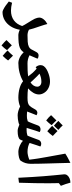

<svg xmlns="http://www.w3.org/2000/svg" viewBox="720 -1608 928 2475"><g transform="rotate(90 1183.5 -371.0)"><path d="M102 60Q91 60 70 50Q49 40 22 21.5Q-5 3 -34 -21L-18 -63Q9 -56 34.5 -52.5Q60 -49 83 -49Q157 -49 208 -86Q259 -123 282 -193Q275 -208 266.5 -223.5Q258 -239 248 -254Q226 -289 211 -314.5Q196 -340 188 -356Q181 -373 177 -387Q173 -401 173 -413Q173 -442 196 -470.5Q219 -499 256 -518Q261 -499 266.5 -480Q272 -461 279 -441Q301 -378 313.5 -338Q326 -298 329 -281Q363 -262 404 -262Q412 -262 412 -254V-152Q412 -144 404 -144Q367 -144 330 -163Q319 -97 287 -46.5Q255 4 207.5 32Q160 60 102 60Z M395 -144Q387 -144 387 -152V-254Q387 -262 395 -262Q443 -262 483.5 -264.5Q524 -267 550 -280Q570 -290 580.5 -307.5Q591 -325 607 -357Q623 -390 635 -397.5Q647 -405 663 -405Q687 -405 703 -391Q694 -369 686 -350.5Q678 -332 671.5 -316.5Q665 -301 659 -288Q683 -275 709.5 -268.5Q736 -262 764 -262Q772 -262 772 -254V-152Q772 -144 764 -144Q688 -144 619 -213L611 -200Q592 -176 564 -164Q536 -152 495 -148Q454 -144 395 -144ZM666 58Q623 23 597 -5Q629 -33 664 -75Q667 -72 682.5 -56.5Q698 -41 726 -12Q716 3 701 20.5Q686 38 666 58ZM532 73Q507 53 490.5 37Q474 21 463 9Q480 -8 497 -25.5Q514 -43 531 -60Q537 -53 552.5 -37Q568 -21 593 2Q580 21 565 38.5Q550 56 532 73Z M756 -144Q747 -144 747 -153V-253Q747 -262 756 -262Q809 -262 853 -263.5Q897 -265 931 -271L911 -296Q897 -315 885.5 -328Q874 -341 863 -351Q855 -359 847 -366Q839 -373 831 -380L813 -367Q786 -396 786 -431Q786 -454 799.5 -472.5Q813 -491 838 -506.5Q863 -522 898 -534Q949 -552 997 -552Q1041 -552 1080 -533Q1119 -514 1141 -480Q1164 -446 1164 -410Q1164 -374 1144 -339Q1124 -304 1086 -269Q1113 -265 1143.5 -263.5Q1174 -262 1210 -262Q1220 -262 1220 -253V-153Q1220 -144 1210 -144Q1140 -144 1084 -160Q1028 -176 994 -205Q940 -174 880.5 -159Q821 -144 756 -144ZM1009 -301Q1035 -318 1049.5 -340.5Q1064 -363 1064 -387Q1064 -412 1046 -426.5Q1028 -441 1001 -441Q975 -441 951.5 -436Q928 -431 896 -417Q907 -407 929.5 -385.5Q952 -364 983 -330Q989 -323 995.5 -316Q1002 -309 1009 -301Z M1433 -135Q1408 -135 1379.5 -143Q1351 -151 1318 -167Q1298 -157 1266.5 -150.5Q1235 -144 1203 -144Q1195 -144 1195 -152V-254Q1195 -262 1203 -262Q1249 -262 1272 -268Q1295 -274 1309 -288Q1320 -299 1330 -314.5Q1340 -330 1359 -364Q1365 -375 1376.5 -382Q1388 -389 1401 -389Q1415 -389 1432 -378Q1419 -348 1407.5 -318Q1396 -288 1384 -257Q1398 -256 1411.5 -255Q1425 -254 1438 -254Q1458 -254 1470 -255.5Q1482 -257 1510 -265Q1515 -273 1522 -289Q1529 -305 1539.5 -332.5Q1550 -360 1565 -400Q1570 -413 1583 -421.5Q1596 -430 1614 -430Q1635 -430 1649 -419Q1643 -404 1630.5 -365Q1618 -326 1595 -251Q1602 -251 1608.5 -251Q1615 -251 1622 -250Q1658 -250 1694 -261Q1697 -266 1702 -278Q1707 -290 1716 -314Q1722 -331 1731 -354Q1740 -377 1751 -408Q1757 -422 1770.5 -430.5Q1784 -439 1801 -439Q1819 -439 1835 -428Q1829 -412 1819 -382Q1809 -352 1789 -289Q1812 -276 1841.5 -269Q1871 -262 1909 -262Q1917 -262 1917 -254V-152Q1917 -144 1909 -144Q1869 -144 1827 -161.5Q1785 -179 1762 -204Q1754 -182 1745 -166.5Q1736 -151 1707 -143Q1693 -139 1674.5 -137Q1656 -135 1634 -135Q1604 -135 1553 -157Q1544 -151 1524.5 -146Q1505 -141 1481 -138Q1457 -135 1433 -135ZM1499 -503Q1477 -520 1460 -535.5Q1443 -551 1431 -566Q1448 -583 1465 -600.5Q1482 -618 1499 -635Q1507 -625 1522.5 -609Q1538 -593 1560 -573Q1545 -553 1530 -535Q1515 -517 1499 -503ZM1638 -517Q1617 -534 1600 -549.5Q1583 -565 1569 -580Q1584 -594 1601 -611Q1618 -628 1636 -649Q1642 -642 1658 -627Q1674 -612 1699 -588Q1686 -569 1670.5 -551.5Q1655 -534 1638 -517ZM1566 -603Q1545 -620 1530 -634.5Q1515 -649 1505 -660Q1526 -679 1540.5 -692.5Q1555 -706 1563 -716Q1574 -703 1588.5 -689Q1603 -675 1621 -660Q1600 -637 1586 -622.5Q1572 -608 1566 -603Z M1900 -144Q1892 -144 1892 -152V-254Q1892 -262 1900 -262Q1944 -262 2005 -285Q2001 -314 1997.5 -343.5Q1994 -373 1989 -402Q1985 -431 1969 -517.5Q1953 -604 1927 -749Q1953 -767 1983.5 -783Q2014 -799 2046 -815Q2048 -733 2050 -659.5Q2052 -586 2054 -522Q2056 -458 2057 -403.5Q2058 -349 2058 -302Q2058 -268 2048.5 -236Q2039 -204 2019 -175Q2009 -161 1976.5 -152.5Q1944 -144 1900 -144Z M2238 -144Q2233 -247 2228 -325Q2223 -403 2218 -468.5Q2213 -534 2207 -596Q2201 -658 2194 -730Q2191 -755 2205.5 -774Q2220 -793 2245.5 -804Q2271 -815 2301 -815Q2309 -784 2319.5 -753Q2330 -722 2342 -692L2307 -666Q2309 -611 2309 -534.5Q2309 -458 2307.5 -362Q2306 -266 2302 -152Z"/></g></svg>

Font: Noto Naskh Arabic UI
Style: Regular
Weight: 400
Designer: Monotype Design Team, David Williams, Mohamad Dakak and Nizar Qandah
Foundry: Monotype Imaging Inc.
Version: Version 2.014